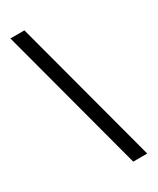

<svg xmlns="http://www.w3.org/2000/svg" viewBox="-247 -903 936 1140"><g transform="rotate(-30 221.0 -333.0)"><path d="M40 -832 306 166H402L136 -832Z"/></g></svg>

Font: Noto Sans Devanagari UI Medium
Style: Regular
Weight: 500
Designer: Jelle Bosma - Monotype Design Team
Foundry: Monotype Imaging Inc.
Version: Version 2.004